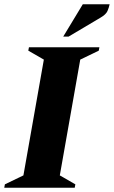

<svg xmlns="http://www.w3.org/2000/svg" viewBox="-50 -882 535 902"><path d="M-30 0 -27 -16 60 -58 156 -602 83 -644 86 -660H417L414 -644L327 -602L231 -58L304 -16L301 0ZM247 -710 339 -862H465Q462 -847 455 -830.5Q448 -814 422 -799L272 -710Z"/></svg>

Font: Spectral ExtraBold
Style: Italic
Weight: 800
Italic angle: -10°
Designer: Jean-Baptiste Levee
Foundry: Production Type
Version: Version 2.001